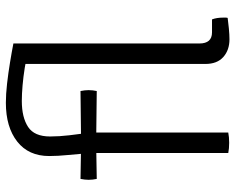

<svg xmlns="http://www.w3.org/2000/svg" viewBox="-92 -686 783 638"><g transform="rotate(-90 299.0 -367.5)"><path d="M553 -54Q559 -39 559 -16Q559 -12.5 559 -8.8Q559 -5 558 -2Q544 0 523 2Q502 4 487 4Q451 4 428 -16.5Q405 -37 405 -76V-693L473 -714V-96Q473 -54 510 -54ZM141 -489 315 -491Q318 -476 318 -464Q318 -456.5 317.2 -450.2Q316.5 -444 315 -437L142 -439L23 -437Q20 -450.5 20 -464Q20 -476 23 -491ZM109 -459Q106 -496.5 102.5 -531.5Q99 -566.5 99 -595Q99 -663.5 147 -701.2Q195 -739 276 -739Q304.5 -739 339.8 -735Q375 -731 410 -725.2Q445 -719.5 473 -714L450 -664Q422.5 -671.5 392.5 -676.2Q362.5 -681 333.8 -683.5Q305 -686 282 -686Q227.5 -686 195.8 -665.2Q164 -644.5 164 -592Q164 -561.5 168 -528Q172 -494.5 177 -457V0Q162 3 143 3Q124 3 109 0Z"/></g></svg>

Font: Signika Negative Light
Style: Regular
Weight: 300
Designer: Anna Giedry
Foundry: Anna Giedry
Version: Version 2.001